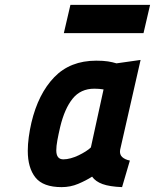

<svg xmlns="http://www.w3.org/2000/svg" viewBox="-20 -758 636 788"><path d="M269 -738H596L569 -622H242ZM473 -143Q470 -124 481.5 -113.5Q493 -103 513 -99L481 10Q430 8 401 -2.5Q372 -13 358 -33Q333 -17 301 -3.5Q269 10 233 10Q157 10 125.5 -29.5Q94 -69 94 -139Q94 -165 98 -195Q102 -225 109 -255Q137 -373 202.5 -441Q268 -509 375 -509Q404 -509 423 -506Q442 -503 458 -498L557 -512ZM240 -104Q254 -104 270.5 -108.5Q287 -113 302.5 -120.5Q318 -128 331.5 -136.5Q345 -145 353 -153L405 -391Q387 -394 367 -394Q311 -394 278 -353Q245 -312 227 -237Q220 -207 215.5 -182.5Q211 -158 211 -141Q211 -104 240 -104Z"/></svg>

Font: Panefresco 999wt
Style: Italic
Weight: 900
Version: Version 1.001